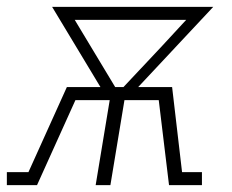

<svg xmlns="http://www.w3.org/2000/svg" viewBox="-57 -540 677 560"><path d="M-37 0V-38H26L138 -286H236L95 -520H565L346 -286H445L474 -38H532V0H436L406 -248H306L265 0H222L263 -248H163L51 0ZM279 -286H303L413 -403L486 -482H161Z"/></svg>

Font: Iosevka Etoile XLtObl
Style: Regular
Weight: 200
Italic angle: -9°
Designer: Belleve Invis
Foundry: Belleve Invis
Version: Version 15.5.2; ttfautohint (v1.8.4)